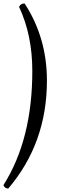

<svg xmlns="http://www.w3.org/2000/svg" viewBox="-28 -924 367 1117"><path d="M160 -511Q160 -720 83 -884Q92 -904 115 -904Q245 -705 245 -455Q245 -91 20 173Q0 173 -8 153Q160 -112 160 -511Z"/></svg>

Font: Rosarivo
Style: Italic
Weight: 400
Version: Version 1.003